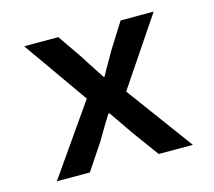

<svg xmlns="http://www.w3.org/2000/svg" viewBox="-78 -585 756 679"><g transform="rotate(-15 300.0 -245.5)"><path d="M51 0 229 -255 63 -491H188L252 -398Q264 -378 278.5 -356.5Q293 -335 306 -314H310Q321 -335 334 -357Q347 -379 358 -399L416 -491H537L370 -243L549 0H424L353 -97Q339 -117 323.5 -140Q308 -163 293 -184H289Q276 -163 262.5 -141Q249 -119 236 -96L172 0Z"/></g></svg>

Font: Source Code Pro ExtraLight SemiBold
Style: Regular
Weight: 600
Monospace: yes
Version: Version 1.018;hotconv 1.0.116;makeotfexe 2.5.65601